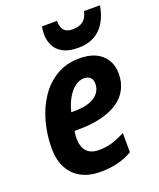

<svg xmlns="http://www.w3.org/2000/svg" viewBox="-143 -856 787 952"><g transform="rotate(-20 250.0 -379.5)"><path d="M221.2 9.8Q164.1 9.8 121.8 -12.2Q79.6 -34.2 56.2 -77.4Q32.7 -120.6 32.7 -183.1Q32.7 -253.4 50.8 -320.1Q68.8 -386.7 104.2 -439.7Q139.6 -492.7 192.1 -523.9Q244.6 -555.2 313.5 -555.2Q389.6 -555.2 430.9 -517.6Q472.2 -480 472.2 -417Q472.2 -372.1 453.6 -336.2Q435.1 -300.3 398.4 -275.6Q361.8 -251 308.3 -238Q254.9 -225.1 185.5 -225.1H168.9Q167.5 -215.3 166.5 -206.1Q165.5 -196.8 165.5 -187.5Q165.5 -141.6 187.3 -118.2Q209 -94.7 250 -94.7Q287.6 -94.7 318.4 -103.5Q349.1 -112.3 390.6 -133.8V-31.7Q351.6 -9.8 310.8 0Q270 9.8 221.2 9.8ZM185.5 -317.9H198.2Q252 -317.9 284.4 -330.3Q316.9 -342.8 331.5 -363.8Q346.2 -384.8 346.2 -410.2Q346.2 -431.6 334.5 -443.1Q322.8 -454.6 300.8 -454.6Q276.9 -454.6 254.2 -437.7Q231.4 -420.9 213.6 -390.4Q195.8 -359.9 185.5 -317.9ZM327.6 -606Q277.8 -606 247.6 -622.8Q217.3 -639.6 203.9 -667.2Q190.4 -694.8 190.4 -727.1Q190.4 -737.8 191.7 -748Q192.9 -758.3 194.3 -767.6H273.9Q273.9 -746.1 279.8 -731.4Q285.6 -716.8 299.1 -709.2Q312.5 -701.7 334 -701.7Q366.2 -701.7 387 -716.3Q407.7 -731 416.5 -767.6H500.5Q487.3 -689.9 444.1 -647.9Q400.9 -606 327.6 -606Z"/></g></svg>

Font: Open Sans SemiCondensed
Style: Bold Italic
Weight: 700
Width: 4
Italic angle: -12°
Designer: Monotype Design Team
Foundry: Monotype Imaging Inc.
Version: Version 3.003